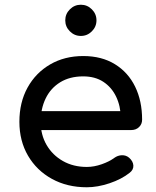

<svg xmlns="http://www.w3.org/2000/svg" viewBox="-20 -788 661 812"><path d="M347 4Q264 4 199.5 -31.5Q135 -67 98.5 -129.5Q62 -192 62 -273Q62 -355 96.5 -417.5Q131 -480 192 -515.5Q253 -551 332 -551Q410 -551 466 -516.5Q522 -482 551.5 -421.5Q581 -361 581 -282Q581 -263 568 -250.5Q555 -238 535 -238H132V-318H532L491 -290Q490 -340 471 -379.5Q452 -419 417 -442Q382 -465 332 -465Q275 -465 234.5 -440Q194 -415 173 -371.5Q152 -328 152 -273Q152 -218 177 -175Q202 -132 246 -107Q290 -82 347 -82Q378 -82 410.5 -93.5Q443 -105 463 -120Q478 -131 495.5 -131.5Q513 -132 526 -121Q543 -106 544 -88Q545 -70 528 -57Q494 -30 443.5 -13Q393 4 347 4ZM322 -636Q295 -636 275.5 -655.5Q256 -675 256 -702Q256 -729 275.5 -748.5Q295 -768 322 -768Q349 -768 368.5 -748.5Q388 -729 388 -702Q388 -675 368.5 -655.5Q349 -636 322 -636Z"/></svg>

Font: Comfortaa
Style: Bold
Weight: 700
Designer: Johan Aakerlund
Foundry: Johan Aakerlund
Version: Version 3.104; ttfautohint (v1.8.1.43-b0c9)